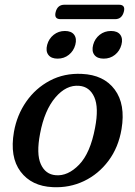

<svg xmlns="http://www.w3.org/2000/svg" viewBox="-20 -781 571 812"><path d="M326 -468.5Q419 -464.5 465.2 -402.2Q511.5 -340 494 -235Q481 -157.5 438.8 -101Q396.5 -44.5 335.2 -15.2Q274 14 203 10.5Q113.5 6.5 67 -55.2Q20.5 -117 39 -223.5Q51.5 -294.5 91 -351.2Q130.5 -408 191 -440Q251.5 -472 326 -468.5ZM215.5 -40Q267 -35.5 314.5 -84.5Q362 -133.5 382 -240.5Q398.5 -326 378.8 -370.2Q359 -414.5 315 -418Q260.5 -423 214.2 -368.8Q168 -314.5 149.5 -216Q133 -130.5 152.5 -87Q172 -43.5 215.5 -40ZM223.5 -533Q196.5 -533 184.5 -549Q172.5 -565 179.5 -591.5Q186.5 -617.5 207 -633.8Q227.5 -650 254.5 -650Q282 -650 293.8 -633.8Q305.5 -617.5 298.5 -591.5Q291.5 -565.5 271.2 -549.2Q251 -533 223.5 -533ZM418.5 -533Q391 -533 379 -549Q367 -565 374 -591.5Q381 -617.5 401.5 -633.8Q422 -650 449.5 -650Q477 -650 488.8 -633.8Q500.5 -617.5 493.5 -591.5Q486.5 -565.5 466.2 -549.2Q446 -533 418.5 -533ZM215.5 -730.5Q223.5 -761 252.5 -761H483Q512 -761 503.5 -730.5Q495 -700 467 -700H236Q207.5 -700 215.5 -730.5Z"/></svg>

Font: Fraunces 9pt Soft
Style: Italic
Weight: 400
Italic angle: -16°
Version: Version 1.000;[0bf87f6ff]